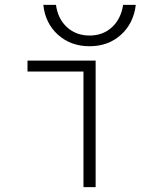

<svg xmlns="http://www.w3.org/2000/svg" viewBox="-20 -769 640 789"><path d="M323 0V-475H93V-520H373V0ZM348 -579Q271 -579 218.5 -626Q166 -673 158 -749H210Q218 -691 255.5 -657Q293 -623 348 -623Q403 -623 440 -657Q477 -691 486 -749H538Q529 -673 477 -626Q425 -579 348 -579Z"/></svg>

Font: M PLUS Code Latin 60 Light
Style: Regular
Weight: 300
Width: 7
Monospace: yes
Designer: Coji Morishita
Foundry: UNDERFOREST DESIGN
Version: Version 1.005; ttfautohint (v1.8.3)